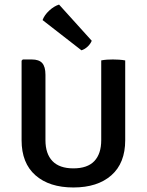

<svg xmlns="http://www.w3.org/2000/svg" viewBox="-20 -811 645 844"><path d="M530.4 -194.6Q530.4 -94 469.6 -40.5Q408.8 13.1 302.6 13.1Q196.8 13.1 135.8 -40.5Q74.9 -94 74.9 -194.6V-544.2L80.2 -549.6H119.5Q151.5 -549.6 165.6 -533.7Q179.8 -517.8 179.8 -482.2V-194.8Q179.8 -135.1 210.5 -103Q241.3 -70.9 302.6 -70.9Q364.5 -70.9 394.8 -103Q425 -135.1 425 -194.8V-545.5Q437 -547.9 450.7 -548.8Q464.5 -549.6 476.1 -549.6Q487.5 -549.6 502.9 -548.7Q518.2 -547.7 530.4 -545.4ZM239.6 -790.9Q217 -783.7 196.1 -764.2Q175.2 -744.8 167.1 -722.8L338 -589.9Q352 -594 364.7 -605.7Q377.4 -617.3 383.3 -631.8Z"/></svg>

Font: Signika SC
Style: Regular
Weight: 300
Designer: Anna Giedryś
Foundry: Anna Giedryś
Version: Version 2.000